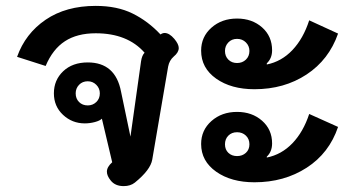

<svg xmlns="http://www.w3.org/2000/svg" viewBox="-20 -623 1206 652"><path d="M400 9Q371 9 356 -10Q343 -26 343 -40Q343 -56 361 -72L326 -220Q319 -213 302 -208.5Q285 -204 268 -204Q225 -204 194 -233Q163 -262 163 -306Q163 -351 194.5 -381Q226 -411 278 -411Q372 -411 391 -312L423 -159L459 -415Q462 -435 471 -444Q413 -510 305 -510Q242 -510 200.5 -483Q159 -456 135 -399L38 -430Q66 -509 135 -556Q204 -603 305 -603Q378 -603 430.5 -577Q483 -551 525 -506Q532 -511 539 -511Q555 -511 572 -491Q587 -473 587 -460Q587 -445 570 -431Q555 -418 551 -397L497 -81Q491 -46 438 -3Q423 9 400 9ZM319 -306Q319 -323 307 -335Q295 -347 278 -347Q260 -347 248.5 -335Q237 -323 237 -306Q237 -288 248.5 -276.5Q260 -265 278 -265Q295 -265 307 -276.5Q319 -288 319 -306Z M663 -451Q663 -498 698 -529Q733 -560 785 -560Q836 -560 870 -530Q904 -500 904 -452Q904 -425 886 -408V-404Q936 -414 973 -453Q1010 -492 1030 -554L1128 -509Q1097 -420 1021 -370Q945 -320 844 -320Q765 -320 714 -356Q663 -392 663 -451ZM827 -450Q827 -467 815 -479Q803 -491 785 -491Q767 -491 755.5 -479Q744 -467 744 -450Q744 -432 755.5 -420.5Q767 -409 785 -409Q803 -409 815 -420.5Q827 -432 827 -450ZM663 -134Q663 -181 698 -212Q733 -243 785 -243Q836 -243 870 -213Q904 -183 904 -136Q904 -108 886 -91V-88Q936 -98 973 -136.5Q1010 -175 1030 -236L1128 -192Q1098 -103 1021.5 -53.5Q945 -4 844 -4Q765 -4 714 -40Q663 -76 663 -134ZM827 -133Q827 -151 815 -162.5Q803 -174 785 -174Q767 -174 755.5 -162.5Q744 -151 744 -133Q744 -115 755.5 -104Q767 -93 785 -93Q803 -93 815 -104Q827 -115 827 -133Z"/></svg>

Font: Niramit SemiBold
Style: Regular
Weight: 600
Designer: Katatrad Aksorn Co.,Ltd.
Foundry: Cadson Demak Co.,Ltd.
Version: Version 1.001; ttfautohint (v1.6)